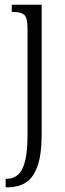

<svg xmlns="http://www.w3.org/2000/svg" viewBox="-20 -556 277 816"><path d="M4 240V204H9Q36 204 56 187Q76 170 86.5 129Q97 88 97 15V-433Q97 -480 83.5 -492.5Q70 -505 39 -505H30V-536H157V13Q157 103 138.5 152.5Q120 202 88 221Q56 240 15 240Z"/></svg>

Font: Noto Serif Ethiopic ExtraCondensed Light
Style: Regular
Weight: 300
Width: 2
Designer: Monotype Design Team
Foundry: Monotype Imaging Inc.
Version: Version 2.102; ttfautohint (v1.8.4.7-5d5b)